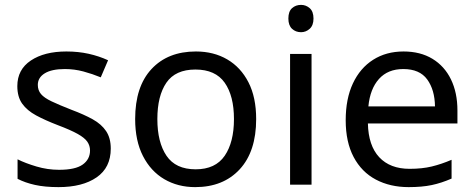

<svg xmlns="http://www.w3.org/2000/svg" viewBox="-20 -757 1946 787"><path d="M434 -148Q434 -70 376 -30Q318 10 220 10Q164 10 123.5 1Q83 -8 52 -24V-104Q84 -88 129.5 -74.5Q175 -61 222 -61Q289 -61 319 -82.5Q349 -104 349 -140Q349 -160 338 -176Q327 -192 298.5 -208Q270 -224 217 -244Q165 -264 128 -284Q91 -304 71 -332Q51 -360 51 -404Q51 -472 106.5 -509Q162 -546 252 -546Q301 -546 343.5 -536.5Q386 -527 423 -510L393 -440Q359 -454 322 -464Q285 -474 246 -474Q192 -474 163.5 -456.5Q135 -439 135 -409Q135 -387 148 -371.5Q161 -356 191.5 -341.5Q222 -327 273 -307Q324 -288 360 -268Q396 -248 415 -219.5Q434 -191 434 -148Z M1030 -269Q1030 -136 962.5 -63Q895 10 780 10Q709 10 653.5 -22.5Q598 -55 566 -117.5Q534 -180 534 -269Q534 -402 601 -474Q668 -546 783 -546Q856 -546 911.5 -513.5Q967 -481 998.5 -419.5Q1030 -358 1030 -269ZM625 -269Q625 -174 662.5 -118.5Q700 -63 782 -63Q863 -63 901 -118.5Q939 -174 939 -269Q939 -364 901 -418Q863 -472 781 -472Q699 -472 662 -418Q625 -364 625 -269Z M1214 -737Q1234 -737 1249.5 -723.5Q1265 -710 1265 -681Q1265 -653 1249.5 -639Q1234 -625 1214 -625Q1192 -625 1177 -639Q1162 -653 1162 -681Q1162 -710 1177 -723.5Q1192 -737 1214 -737ZM1257 -536V0H1169V-536Z M1634 -546Q1703 -546 1752.5 -516Q1802 -486 1828.5 -431.5Q1855 -377 1855 -304V-251H1488Q1490 -160 1534.5 -112.5Q1579 -65 1659 -65Q1710 -65 1749.5 -74.5Q1789 -84 1831 -102V-25Q1790 -7 1750 1.5Q1710 10 1655 10Q1579 10 1520.5 -21Q1462 -52 1429.5 -113.5Q1397 -175 1397 -264Q1397 -352 1426.5 -415Q1456 -478 1509.5 -512Q1563 -546 1634 -546ZM1633 -474Q1570 -474 1533.5 -433.5Q1497 -393 1490 -321H1763Q1762 -389 1731 -431.5Q1700 -474 1633 -474Z"/></svg>

Font: Noto Sans Carian
Style: Regular
Weight: 400
Designer: Monotype Design Team
Foundry: Monotype Imaging Inc.
Version: Version 2.002; ttfautohint (v1.8.4.7-5d5b)